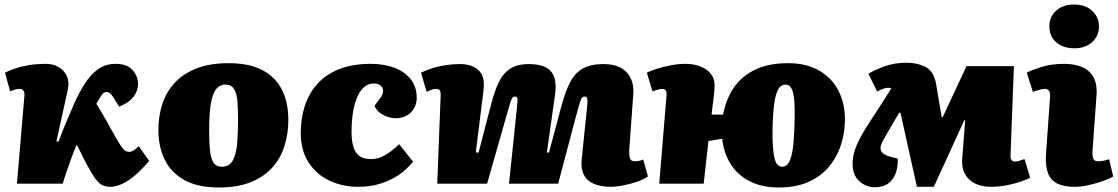

<svg xmlns="http://www.w3.org/2000/svg" viewBox="-20 -814 4954 851"><path d="M230 -187 239 -186Q247 -208 256.5 -231Q266 -254 275 -276Q284 -298 292.5 -317Q301 -336 307 -351Q330 -403 356 -443.5Q382 -484 415 -507.5Q448 -531 492 -531Q544 -531 568 -503Q592 -475 592 -442Q592 -412 572 -385.5Q552 -359 508 -341L491 -369Q480 -388 471.5 -397Q463 -406 452 -406Q448 -406 442 -403.5Q436 -401 431 -393Q426 -386 420.5 -377Q415 -368 407 -354Q417 -339 426.5 -322Q436 -305 447 -287Q458 -269 469 -247Q487 -217 498.5 -196Q510 -175 519 -163Q528 -151 535 -146Q542 -141 552 -141Q563 -141 573.5 -148Q584 -155 595 -166L641 -101Q603 -56 571.5 -31Q540 -6 514.5 4Q489 14 471 14Q449 14 434 7Q419 0 402.5 -22.5Q386 -45 362 -90Q354 -105 347.5 -118Q341 -131 334.5 -144.5Q328 -158 320 -173Q309 -148 298.5 -119Q288 -90 277.5 -60Q267 -30 258 0H55L88 -387Q90 -402 84.5 -411Q79 -420 68 -420Q58 -420 47 -417Q36 -414 25 -409L2 -492Q40 -510 75 -518.5Q110 -527 138 -529Q166 -531 184 -531Q216 -531 240.5 -516.5Q265 -502 276.5 -476Q288 -450 280 -414Z M950 17Q857 17 798 -15.5Q739 -48 710.5 -105.5Q682 -163 682 -238Q682 -298 699 -351.5Q716 -405 753.5 -446Q791 -487 850.5 -510.5Q910 -534 994 -534Q1083 -534 1141.5 -504Q1200 -474 1229 -417.5Q1258 -361 1258 -281Q1258 -224 1242 -170.5Q1226 -117 1190 -75Q1154 -33 1095 -8Q1036 17 950 17ZM963 -75Q998 -75 1013 -105Q1028 -135 1031.5 -182.5Q1035 -230 1035 -282Q1035 -327 1032.5 -362.5Q1030 -398 1018 -418.5Q1006 -439 979 -439Q963 -439 949.5 -430Q936 -421 926.5 -398.5Q917 -376 912 -336Q907 -296 907 -233Q907 -184 910.5 -148.5Q914 -113 926 -94Q938 -75 963 -75Z M1624 -531Q1681 -531 1727 -514Q1773 -497 1800 -463.5Q1827 -430 1827 -381Q1827 -341 1801 -315.5Q1775 -290 1734 -290Q1708 -290 1679.5 -304Q1651 -318 1640 -345L1665 -379Q1679 -398 1678 -412.5Q1677 -427 1666 -435.5Q1655 -444 1638 -444Q1609 -444 1589.5 -424Q1570 -404 1558.5 -371.5Q1547 -339 1542.5 -302Q1538 -265 1538 -229Q1538 -192 1546 -164.5Q1554 -137 1572.5 -123Q1591 -109 1624 -109Q1651 -109 1673 -119.5Q1695 -130 1714 -144.5Q1733 -159 1749 -175L1811 -97Q1801 -85 1781.5 -66Q1762 -47 1732 -29Q1702 -11 1661 1.5Q1620 14 1567 14Q1499 14 1441 -13Q1383 -40 1348 -93.5Q1313 -147 1313 -226Q1313 -289 1331 -344.5Q1349 -400 1386.5 -442Q1424 -484 1483 -507.5Q1542 -531 1624 -531Z M2271 -334Q2273 -358 2274 -372Q2275 -386 2261 -386Q2254 -386 2249 -377.5Q2244 -369 2238.5 -348Q2233 -327 2222 -291L2139 0H1918L1933 -387Q1934 -408 1929 -414Q1924 -420 1910 -420Q1900 -420 1888 -414.5Q1876 -409 1871 -407L1846 -492Q1874 -505 1902 -513.5Q1930 -522 1960 -526Q1990 -530 2019 -530Q2072 -530 2101.5 -502.5Q2131 -475 2123 -413L2089 -139L2101 -137L2159 -360Q2173 -413 2191.5 -451Q2210 -489 2241.5 -509.5Q2273 -530 2325 -530Q2370 -530 2398 -516Q2426 -502 2436.5 -472Q2447 -442 2440 -393L2404 -139L2413 -137L2470 -350Q2487 -412 2508 -451.5Q2529 -491 2563.5 -510.5Q2598 -530 2655 -530Q2704 -530 2734 -512Q2764 -494 2777 -464Q2790 -434 2787 -398L2769 -150Q2768 -127 2772 -113Q2776 -99 2793 -99Q2804 -99 2812.5 -101Q2821 -103 2831 -107L2852 -32Q2830 -17 2799.5 -7Q2769 3 2738.5 8.5Q2708 14 2687 14Q2645 14 2614 1.5Q2583 -11 2568.5 -38Q2554 -65 2558 -105L2583 -349Q2585 -372 2582 -379Q2579 -386 2571 -386Q2563 -386 2558 -378.5Q2553 -371 2546 -346Q2539 -321 2525 -269L2454 0H2236Z M3432 17Q3358 17 3304 -10Q3250 -37 3219 -86Q3188 -135 3181 -199L3120 -189L3099 0H2902L2934 -389Q2936 -405 2931 -412.5Q2926 -420 2915 -420Q2907 -420 2897 -417Q2887 -414 2872 -409L2847 -492Q2858 -498 2886 -507.5Q2914 -517 2950 -524Q2986 -531 3020 -531Q3056 -531 3086 -519Q3116 -507 3133 -483.5Q3150 -460 3147 -423Q3146 -404 3143.5 -384.5Q3141 -365 3138.5 -345.5Q3136 -326 3134 -306H3185Q3197 -371 3230.5 -422.5Q3264 -474 3324.5 -504Q3385 -534 3473 -534Q3554 -534 3610.5 -501.5Q3667 -469 3696.5 -411.5Q3726 -354 3725 -279Q3724 -222 3706.5 -169Q3689 -116 3653.5 -74Q3618 -32 3563 -7.5Q3508 17 3432 17ZM3447 -75Q3470 -75 3481.5 -104.5Q3493 -134 3497 -181Q3501 -228 3502 -280Q3503 -325 3501 -361Q3499 -397 3490 -418Q3481 -439 3461 -439Q3449 -439 3439 -430.5Q3429 -422 3421.5 -400Q3414 -378 3409.5 -338Q3405 -298 3404 -236Q3403 -162 3411.5 -118.5Q3420 -75 3447 -75Z M4119 14H4044L3971 -315H3966Q3956 -299 3947 -283.5Q3938 -268 3929 -252.5Q3920 -237 3911 -221Q3902 -205 3893 -190Q3878 -163 3885.5 -145.5Q3893 -128 3927 -119L3959 -111Q3961 -53 3935 -18.5Q3909 16 3858 16Q3819 16 3789 -10.5Q3759 -37 3759 -89Q3759 -118 3768 -146Q3777 -174 3794.5 -206.5Q3812 -239 3839 -280Q3851 -298 3862.5 -315.5Q3874 -333 3885 -350.5Q3896 -368 3907.5 -386Q3919 -404 3931 -423Q3927 -424 3924 -424.5Q3921 -425 3915 -425Q3908 -425 3895.5 -421Q3883 -417 3868 -408L3829 -487Q3854 -503 3899.5 -519.5Q3945 -536 3997 -536Q4047 -536 4083 -517Q4119 -498 4129 -442L4154 -294H4158L4264 -521H4474L4459 -128Q4458 -113 4463 -105.5Q4468 -98 4478 -98Q4486 -98 4496.5 -101Q4507 -104 4521 -109L4546 -26Q4535 -20 4508.5 -10.5Q4482 -1 4446 6.5Q4410 14 4372 14Q4311 14 4275.5 -19Q4240 -52 4245 -114L4258 -281H4254Z M4634 -381Q4636 -399 4630.5 -409.5Q4625 -420 4613 -420Q4601 -420 4588 -416.5Q4575 -413 4558 -407L4531 -492Q4551 -503 4595.5 -517Q4640 -531 4697 -531Q4741 -531 4774.5 -517.5Q4808 -504 4826 -473Q4844 -442 4840 -390L4822 -142Q4821 -123 4826 -111Q4831 -99 4847 -99Q4861 -99 4873.5 -102Q4886 -105 4896 -108L4914 -32Q4898 -22 4868.5 -11.5Q4839 -1 4805.5 6.5Q4772 14 4744 14Q4695 14 4666 -0.5Q4637 -15 4625 -46.5Q4613 -78 4616 -129ZM4631 -697Q4631 -739 4661 -766.5Q4691 -794 4741 -794Q4774 -794 4798.5 -781.5Q4823 -769 4837 -747Q4851 -725 4851 -697Q4851 -655 4821 -627.5Q4791 -600 4742 -600Q4691 -600 4661 -627Q4631 -654 4631 -697Z"/></svg>

Font: Literata Black
Style: Italic
Weight: 900
Italic angle: -2°
Designer: Latin by Veronika Burian and Jose Scaglione. Greek by Irene Vlachou. Cyrillic by Vera Evstafieva
Foundry: TypeTogether
Version: Version 3.002